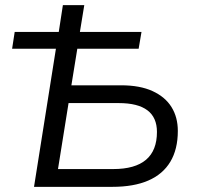

<svg xmlns="http://www.w3.org/2000/svg" viewBox="-20 -725 764 745"><path d="M112 0 197 -536H27L37 -601H208L224 -705H307L290 -601H529L518 -536H280L257 -394H450Q523 -394 572 -371.5Q621 -349 645.5 -309.5Q670 -270 670 -217Q670 -146 641 -97.5Q612 -49 555.5 -24.5Q499 0 416 0ZM205 -69H419Q504 -69 546.5 -105Q589 -141 589 -213Q589 -269 552 -297Q515 -325 441 -325H246Z"/></svg>

Font: Nunito Sans 12pt
Style: Italic
Weight: 400
Italic angle: -9°
Designer: Vernon Adams
Foundry: Vernon Adams
Version: Version 3.101;gftools[0.9.27]